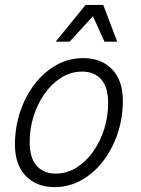

<svg xmlns="http://www.w3.org/2000/svg" viewBox="-20 -755 573 783"><path d="M41 -166Q41 -235 62 -298.5Q83 -362 121 -411.5Q159 -461 209.5 -489.5Q260 -518 320 -518Q393 -518 437 -472.5Q481 -427 481 -344Q481 -275 460 -211.5Q439 -148 401 -98.5Q363 -49 312.5 -20.5Q262 8 202 8Q129 8 85 -37.5Q41 -83 41 -166ZM101 -176Q101 -111 129.5 -79Q158 -47 207 -47Q253 -47 292 -71.5Q331 -96 360 -137Q389 -178 405 -229Q421 -280 421 -334Q421 -399 393 -431Q365 -463 315 -463Q269 -463 230 -438.5Q191 -414 162 -373Q133 -332 117 -281Q101 -230 101 -176ZM207 -585 329 -735H401L458 -585H406L359 -689L264 -585Z"/></svg>

Font: Radio Canada Light
Style: Italic
Weight: 300
Italic angle: -12°
Designer: Charles Daoud, Etienne Aubert Bonn, Alexandre Saumier Demers, Jacques Le Bailly
Foundry: Radio-Canada
Version: Version 2.104; ttfautohint (v1.8.4.7-5d5b);gftools[0.9.28.de